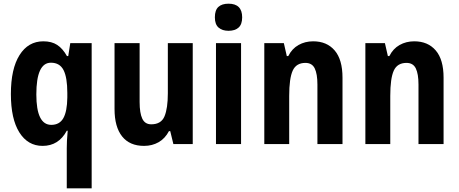

<svg xmlns="http://www.w3.org/2000/svg" viewBox="-20 -781 2486 1041"><path d="M342 23Q342 6 343 -18Q344 -42 347 -72H342Q298 10 211 10Q131 10 85 -63Q39 -136 39 -271Q39 -408 86 -482.5Q133 -557 215 -557Q260 -557 290 -537.5Q320 -518 343 -477H350L361 -547H477V240H342ZM258 -104Q303 -104 323.5 -140.5Q344 -177 345 -252V-277Q345 -361 324.5 -401Q304 -441 256 -441Q177 -441 177 -269Q177 -104 258 -104Z M1025 -547V0H920L903 -70H896Q875 -30 840 -10Q805 10 761 10Q683 10 642 -41.5Q601 -93 601 -190V-547H737V-228Q737 -168 751.5 -137.5Q766 -107 800 -107Q854 -107 872 -150.5Q890 -194 890 -275V-547Z M1219 -761Q1293 -761 1293 -687Q1293 -649 1273.5 -631.5Q1254 -614 1219 -614Q1185 -614 1165 -631.5Q1145 -649 1145 -687Q1145 -726 1164 -743.5Q1183 -761 1219 -761ZM1287 -547V0H1151V-547Z M1678 -557Q1752 -557 1794.5 -507.5Q1837 -458 1837 -360V0H1701V-323Q1701 -380 1686.5 -410Q1672 -440 1636 -440Q1586 -440 1567 -398Q1548 -356 1548 -261V0H1413V-547H1519L1535 -477H1543Q1563 -517 1598.5 -537Q1634 -557 1678 -557Z M2226 -557Q2300 -557 2342.5 -507.5Q2385 -458 2385 -360V0H2249V-323Q2249 -380 2234.5 -410Q2220 -440 2184 -440Q2134 -440 2115 -398Q2096 -356 2096 -261V0H1961V-547H2067L2083 -477H2091Q2111 -517 2146.5 -537Q2182 -557 2226 -557Z"/></svg>

Font: Noto Sans Condensed
Style: Bold
Weight: 700
Width: 3
Designer: Monotype Design Team
Foundry: Monotype Imaging Inc.
Version: Version 2.013; ttfautohint (v1.8.4.7-5d5b)